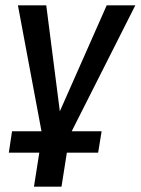

<svg xmlns="http://www.w3.org/2000/svg" viewBox="-20 -518 526 718"><path d="M107 180 127 53H13L25 -27H162L138 -12L47 -498H153L204 -100H203L379 -498H486L240 -11L223 -27H360L347 53H230L210 180Z"/></svg>

Font: Nunito Sans 7pt Condensed SemiBold
Style: Italic
Weight: 600
Width: 3
Italic angle: -9°
Designer: Vernon Adams
Foundry: Vernon Adams
Version: Version 3.101;gftools[0.9.27]